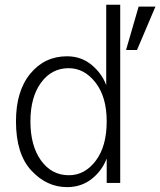

<svg xmlns="http://www.w3.org/2000/svg" viewBox="-20 -766 671 804"><path d="M46.9 -257.8Q46.9 -384.8 106.9 -457.5Q167 -530.3 260.7 -530.3Q320.3 -530.3 363.8 -494.1Q407.2 -458 424.8 -409.2V-746.1H483.4V0H426.8V-102.5Q407.2 -50.8 363.8 -16.6Q320.3 17.6 260.7 17.6Q175.8 17.6 111.3 -51.8Q46.9 -121.1 46.9 -257.8ZM107.4 -257.8Q107.4 -155.3 151.9 -93.8Q196.3 -32.2 268.6 -32.2Q335 -32.2 380.9 -92.8Q426.8 -153.3 426.8 -257.8Q426.8 -360.4 379.9 -420.4Q333 -480.5 267.6 -480.5Q196.3 -480.5 151.9 -419.9Q107.4 -359.4 107.4 -257.8ZM507.8 -556.6 560.5 -738.3H630.9L553.7 -556.6Z"/></svg>

Font: Gothic A1 Light
Style: Regular
Weight: 300
Version: Version 2.50